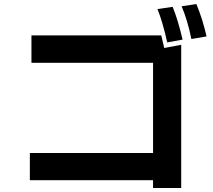

<svg xmlns="http://www.w3.org/2000/svg" viewBox="-20 -889 1040 939"><path d="M126 -7.8V-140.6H728.5V-582H133.8V-715.8H768.6Q775.4 -686.5 783.2 -654.3L866.2 -669.9V30.3H728.5V-7.8ZM750 -844.7 824.2 -855.5Q849.6 -794.9 873 -695.3L797.9 -681.6Q774.4 -786.1 750 -844.7ZM868.2 -858.4 940.4 -869.1Q970.7 -796.9 990.2 -710.9L916 -698.2Q897.5 -789.1 868.2 -858.4Z"/></svg>

Font: GenEi M Gothic v2 Bold
Style: Regular
Weight: 700
Version: Version 2.0